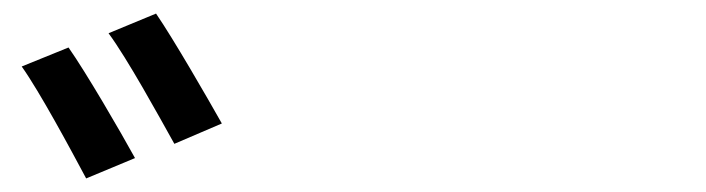

<svg xmlns="http://www.w3.org/2000/svg" viewBox="-20 -865 1040 283"><path d="M81 -795 12 -767C39 -729 84 -645 107 -602L179 -632C157 -672 107 -758 81 -795ZM210 -845 140 -816C168 -778 213 -696 237 -653L307 -683C285 -722 236 -807 210 -845Z"/></svg>

Font: Noto Sans CJK JP Medium
Style: Regular
Weight: 500
Designer: Ryoko NISHIZUKA (kana & ideographs); Paul D. Hunt (Latin, Greek & Cyrillic); Wenlong ZHANG (bopomofo); Sandoll Communica
Foundry: Adobe Systems Incorporated
Version: Version 1.004;PS 1.004;hotconv 1.0.82;makeotf.lib2.5.63406